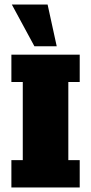

<svg xmlns="http://www.w3.org/2000/svg" viewBox="-20 -823 400 843"><path d="M30 0V-120H80V-463H30V-583H330V-463H280V-120H330V0ZM131 -620 32 -803H189L229 -620Z"/></svg>

Font: Rokkitt Black
Style: Regular
Weight: 900
Designer: Vernon Adams
Foundry: Vernon Adams
Version: Version 3.103